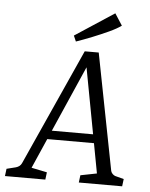

<svg xmlns="http://www.w3.org/2000/svg" viewBox="-64 -790 653 834"><g transform="rotate(5 262.5 -373.0)"><path d="M150 -214H386L396 -176H133ZM447 -62Q449 -55 454.5 -49.5Q460 -44 466 -42L504 -32L500 0H311L315 -32L386 -46L293 -543H319L101 -46L169 -32L165 0H-11L-7 -32L33 -42Q51 -47 58 -62L287 -570H348ZM245 -609 234 -634 405 -746 438 -695Q419 -681 385.5 -665.5Q352 -650 314.5 -635Q277 -620 245 -609Z"/></g></svg>

Font: Rasa Light
Style: Italic
Weight: 300
Italic angle: -7.10001°
Designer: Anna Giedrys (Yrsa+Rasa design), David Brezina (Yrsa art-direction, Rasa art-direction, design)
Foundry: Rosetta Type Foundry
Version: Version 2.004